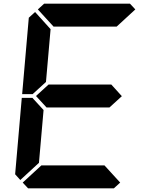

<svg xmlns="http://www.w3.org/2000/svg" viewBox="-20 -1020 856 1040"><path d="M583 -562 640 -499 573 -438H232L175 -500L243 -562ZM162 -515 157 -510H100L136 -924L170 -955L254 -862L229 -576ZM90 -45 62 -76 98 -490H156L160 -485L216 -424L191 -138ZM631 -31 597 0H132L103 -31L204 -124H546ZM185 -969 219 -1000H684L713 -969L612 -876H270Z"/></svg>

Font: DSEG7 Classic
Style: BoldItalic
Weight: 700
Italic angle: -5°
Designer: Keshikan(Twitter:@keshinomi_88pro)
Version: Version 0.46